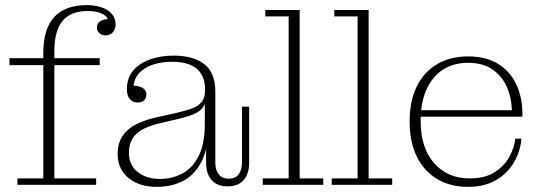

<svg xmlns="http://www.w3.org/2000/svg" viewBox="-20 -721 2109 749"><path d="M48 0V-25H149V-513L192 -520V-25H355V0ZM17 -467V-494H369V-467ZM149 -513Q149 -578 168.5 -619.5Q188 -661 226 -681Q264 -701 319 -701L321 -678Q257 -678 224.5 -640Q192 -602 192 -520ZM391 -583Q378 -583 368 -591.5Q358 -600 358 -613Q358 -630 371.5 -638.5Q385 -647 408 -647L405 -634Q400 -658 377.5 -668Q355 -678 321 -678L319 -701Q350 -701 375.5 -692.5Q401 -684 416 -667Q431 -650 431 -626Q431 -608 420.5 -595.5Q410 -583 391 -583Z M517 -321Q498 -321 486.5 -334.5Q475 -348 475 -372Q475 -418 500.5 -447Q526 -476 567.5 -490Q609 -504 656 -504Q736 -504 778 -470Q820 -436 820 -364L780 -373Q780 -424 748.5 -452Q717 -480 650 -480Q612 -480 577.5 -469Q543 -458 522 -435Q501 -412 500 -373L497 -387Q520 -387 535.5 -378.5Q551 -370 551 -352Q551 -338 542 -329.5Q533 -321 517 -321ZM867 6Q828 6 806 -18Q784 -42 784 -86V-172H779V-316H775L780 -344V-373L820 -364V-85Q820 -59 833 -41.5Q846 -24 872 -24Q899 -24 911.5 -41.5Q924 -59 924 -85V-305H952V-86Q952 -43 930.5 -18.5Q909 6 867 6ZM591 8Q523 8 481 -27Q439 -62 439 -120Q439 -162 458 -190.5Q477 -219 511 -236Q545 -253 589 -263L666 -280Q700 -288 725.5 -296.5Q751 -305 765.5 -322Q780 -339 780 -370L784 -316H779Q770 -293 746 -280.5Q722 -268 671 -256L607 -241Q567 -232 539.5 -218Q512 -204 497.5 -181.5Q483 -159 483 -125Q483 -77 517 -50Q551 -23 604 -23Q651 -23 691 -44Q731 -65 755 -112.5Q779 -160 779 -238L793 -236Q794 -149 768.5 -95.5Q743 -42 697.5 -17Q652 8 591 8Z M1005 0V-25H1106V-657H1015V-682H1149V-25H1241V0Z M1274 0V-25H1375V-657H1284V-682H1418V-25H1510V0Z M1805 8Q1738 8 1686.5 -22Q1635 -52 1606.5 -109Q1578 -166 1578 -247Q1578 -328 1606.5 -385Q1635 -442 1686.5 -471.5Q1738 -501 1805 -501V-476Q1750 -476 1708.5 -449.5Q1667 -423 1644 -372.5Q1621 -322 1621 -249Q1621 -144 1673.5 -84.5Q1726 -25 1812 -25Q1873 -25 1911 -50Q1949 -75 1968 -111Q1987 -147 1990 -180H2014Q2012 -149 1999 -116Q1986 -83 1961 -55Q1936 -27 1897.5 -9.5Q1859 8 1805 8ZM1604 -266V-291H1977L2018 -275V-266ZM1977 -291Q1975 -344 1955.5 -385.5Q1936 -427 1899 -451.5Q1862 -476 1805 -476V-501Q1875 -501 1922 -472.5Q1969 -444 1993.5 -393Q2018 -342 2018 -275Z"/></svg>

Font: Montagu Slab 144pt ExtraLight
Style: Regular
Weight: 250
Version: Version 1.000